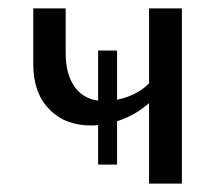

<svg xmlns="http://www.w3.org/2000/svg" viewBox="-20 -436 515 456"><path d="M412 -416V0H334V-191Q301 -162 258 -148V-45H213V-139Q207 -138 196 -138Q134 -138 96.5 -177Q59 -216 59 -283V-416H136V-310Q136 -261 156 -231.5Q176 -202 213 -197V-316H258V-199Q307 -210 334 -238V-416Z"/></svg>

Font: Ysabeau Infant Medium
Style: Regular
Weight: 500
Designer: Christian Thalmann (Catharsis Fonts)
Version: Version 0.003